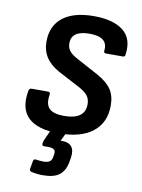

<svg xmlns="http://www.w3.org/2000/svg" viewBox="-80 -556 597 807"><g transform="rotate(10 218.0 -152.0)"><path d="M194 11Q105 11 64.5 -27Q24 -65 38 -143Q40 -154 50 -154H121Q130 -154 129 -143Q122 -101 140.5 -83Q159 -65 203 -65Q293 -65 293 -130Q293 -152 282.5 -166Q272 -180 247 -194L152 -244Q114 -265 95.5 -293.5Q77 -322 77 -360Q77 -428 123.5 -464Q170 -500 255 -500Q339 -500 381.5 -466Q424 -432 414 -364Q414 -354 404 -354H332Q322 -354 323 -364Q331 -424 250 -424Q173 -424 173 -370Q173 -350 184 -336.5Q195 -323 222 -309L311 -261Q353 -238 371.5 -210.5Q390 -183 390 -142Q390 -69 339.5 -29Q289 11 194 11ZM159 196Q146 196 133.5 194.5Q121 193 112 191Q101 188 102 180L108 145Q110 135 119 136Q126 137 134.5 138Q143 139 151 139Q169 139 178 133Q187 127 189 114L191 103Q194 87 186.5 81Q179 75 161 75H144Q134 75 135 65Q136 59 137 55Q138 51 140 47L172 -23Q177 -33 184 -33H232Q243 -33 238 -22L208 40H216Q243 40 255.5 56Q268 72 263 103L260 121Q253 160 229.5 178Q206 196 159 196Z"/></g></svg>

Font: Sofia Sans Semi Condensed SemiBold
Style: Italic
Weight: 600
Italic angle: -9°
Version: Version 4.100